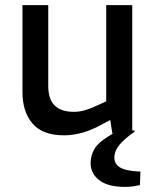

<svg xmlns="http://www.w3.org/2000/svg" viewBox="-20 -523 613 752"><path d="M231 7Q147 7 107.5 -39Q68 -85 68 -162V-503H169V-186Q169 -134 194.5 -109.5Q220 -85 269 -85Q291 -85 312 -91Q333 -97 356 -108L396 -126V-503H498V0H420L408 -78L429 -62L376 -34Q338 -13 301.5 -3Q265 7 231 7ZM469 209Q403 209 369 183Q335 157 335 116Q335 86 349.5 61Q364 36 403 12L442 -12H507V-7Q468 20 448 44Q428 68 428 95Q428 120 451.5 133.5Q475 147 530 149L528 202Q519 204 504.5 206.5Q490 209 469 209Z"/></svg>

Font: REM
Style: Regular
Weight: 400
Designer: Octavio Pardo
Foundry: Ashler Design
Version: Version 1.005;gftools[0.9.28]